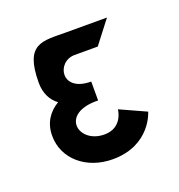

<svg xmlns="http://www.w3.org/2000/svg" viewBox="-65 -321 357 382"><g transform="rotate(-20 113.5 -130.5)"><path d="M115 -48C59 -48 44 -118 126 -116V-156C61 -156 74 -217 113 -217H162L199 -265H113C63 -265 27 -273 27 -189C27 -167 36 -150 50 -140C30 -128 16 -109 16 -81C16 -32 58 4 114 4C194 4 212 -61 212 -61L157 -86C157 -86 154 -48 115 -48Z"/></g></svg>

Font: Hussar Tani
Style: Dwa
Weight: 700
Foundry: Cannot Into Space Fonts
Version: Version 0.92